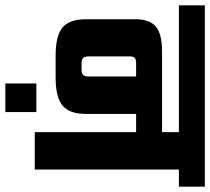

<svg xmlns="http://www.w3.org/2000/svg" viewBox="-74 -622 786 718"><g transform="rotate(90 319.0 -263.0)"><path d="M658 -636V-539H594V0H454V-379H386V-191Q386 -130 355 -104Q324 -78 249 -78H168Q93 -78 62.5 -104Q32 -130 32 -191V-377Q32 -429 59 -452.5Q86 -476 153 -476H454V-539H-20V-636ZM246 -201V-379H197Q182 -379 176.5 -374Q171 -369 171 -356V-201Q171 -186 177.5 -180.5Q184 -175 198 -175H219Q234 -175 240 -180.5Q246 -186 246 -201ZM272 110V-6H379V110Z"/></g></svg>

Font: Teko SemiBold
Style: Regular
Weight: 600
Designer: Manushi Parikh, Jonny Pinhorn
Foundry: Indian Type Foundry
Version: Version 1.106;PS 1.0;hotconv 1.0.78;makeotf.lib2.5.61930; tt